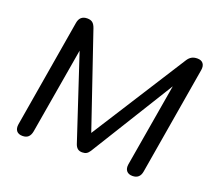

<svg xmlns="http://www.w3.org/2000/svg" viewBox="-116 -828 1092 983"><g transform="rotate(20 430.0 -336.5)"><path d="M55.2 -45.6 154.3 -634.1Q161.1 -676 201.7 -676Q220 -676 230.5 -667.6Q241 -659.2 247.7 -639.8L430.4 -103H402.2L749.2 -647.6Q758.6 -662.1 771.1 -669.1Q783.6 -676 801.6 -676Q823.2 -676 833.3 -662.9Q843.4 -649.8 839.6 -626.9L740.4 -38.4Q733.7 3.1 693.5 3.1Q672 3.1 661.3 -9.8Q650.7 -22.7 654.2 -45.6L740.2 -551.7H763.9L450.7 -45.4Q442.6 -32.8 433.4 -27.6Q424.2 -22.4 410.5 -22.4Q395.3 -22.4 385.9 -29.7Q376.5 -37 371 -52.3L206.6 -549.6H227.8L140.8 -38.4Q137 -17.8 125.9 -7.3Q114.8 3.1 94.5 3.1Q72.4 3.1 62 -9.8Q51.7 -22.7 55.2 -45.6Z"/></g></svg>

Font: SN Pro Thin
Style: Italic
Weight: 200
Italic angle: -9°
Designer: Tobias Whetton
Foundry: Supernotes
Version: Version 1.003;Glyphs 3.3 (3324)